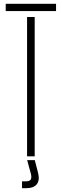

<svg xmlns="http://www.w3.org/2000/svg" viewBox="-20 -820 324 1007"><path d="M122 0V-731H162V0ZM10 -762V-800H274V-762ZM95.5 167V131H115.5Q136 131 141.8 120.5Q147.5 110 140.5 86L122.5 20H162.5L179.5 86Q189.5 125 173.2 146Q157 167 116.5 167Z"/></svg>

Font: Big Shoulders Stencil Text Thin Thin
Style: Regular
Weight: 250
Version: Version 2.001